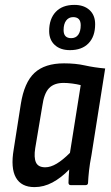

<svg xmlns="http://www.w3.org/2000/svg" viewBox="-20 -757 455 785"><path d="M121 8Q67 8 45 -31Q23 -70 36 -146L65 -331Q79 -420 121 -459Q163 -498 242 -498Q289 -498 327 -489.5Q365 -481 410 -477L354 -123Q347 -87 344 -59.5Q341 -32 340 -10Q340 0 329 0H270Q260 0 260 -10Q260 -23 261 -36.5Q262 -50 263 -64Q230 -30 194.5 -11Q159 8 121 8ZM165 -73Q187 -73 212 -88Q237 -103 266 -132L310 -409Q294 -413 275 -415.5Q256 -418 240 -418Q201 -418 180.5 -396.5Q160 -375 153 -324L124 -151Q118 -113 127 -93Q136 -73 165 -73ZM266 -552Q227 -552 204 -573Q181 -594 181 -630Q181 -680 208 -708.5Q235 -737 284 -737Q323 -737 346 -716Q369 -695 369 -658Q369 -608 342 -580Q315 -552 266 -552ZM271 -601Q290 -601 300 -615Q310 -629 310 -654Q310 -687 279 -687Q261 -687 250.5 -673Q240 -659 240 -634Q240 -601 271 -601Z"/></svg>

Font: Sofia Sans Condensed SemiBold
Style: Italic
Weight: 600
Italic angle: -9°
Version: Version 4.100